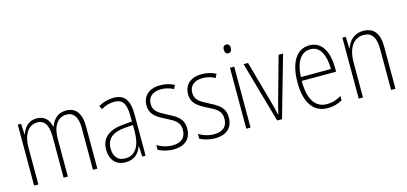

<svg xmlns="http://www.w3.org/2000/svg" viewBox="-64 -1163 3413 1610"><g transform="rotate(-15 1642.5 -358.0)"><path d="M497 -539C425 -539 385 -497 362 -436H359C347 -495 311 -539 242 -539C164 -539 130 -485 112 -436H109L105 -529H76V0H113V-323C113 -426 156 -505 238 -505C293 -505 332 -468 332 -355V0H369V-328C369 -441 417 -505 492 -505C548 -505 587 -465 587 -364V0H625V-367C625 -486 576 -539 497 -539Z M907 -539C862 -539 816 -526 777 -503L791 -472C833 -496 871 -505 905 -505C976 -505 1007 -466 1007 -353V-307L934 -301C808 -291 737 -238 737 -133C737 -54 779 10 869 10C951 10 988 -38 1008 -92H1010L1015 0H1044V-357C1044 -486 1002 -539 907 -539ZM937 -271 1008 -276V-218C1007 -101 967 -22 875 -22C812 -22 776 -62 776 -133C776 -219 830 -262 937 -271Z M1440 -130C1440 -220 1381 -249 1308 -287C1237 -323 1197 -346 1197 -407C1197 -471 1242 -505 1312 -505C1350 -505 1391 -495 1419 -477L1435 -510C1402 -528 1360 -539 1313 -539C1214 -539 1160 -484 1160 -407C1160 -323 1216 -292 1292 -254C1361 -219 1402 -196 1402 -130C1402 -64 1365 -25 1285 -25C1237 -25 1190 -40 1154 -63V-22C1183 -6 1229 10 1285 10C1388 10 1440 -44 1440 -130Z M1801 -130C1801 -220 1742 -249 1669 -287C1598 -323 1558 -346 1558 -407C1558 -471 1603 -505 1673 -505C1711 -505 1752 -495 1780 -477L1796 -510C1763 -528 1721 -539 1674 -539C1575 -539 1521 -484 1521 -407C1521 -323 1577 -292 1653 -254C1722 -219 1763 -196 1763 -130C1763 -64 1726 -25 1646 -25C1598 -25 1551 -40 1515 -63V-22C1544 -6 1590 10 1646 10C1749 10 1801 -44 1801 -130Z M1938 -726C1915 -726 1907 -709 1907 -688C1907 -667 1917 -650 1937 -650C1958 -650 1968 -666 1968 -689C1968 -709 1960 -726 1938 -726ZM1955 -529H1918V0H1955Z M2186 0H2228L2379 -529H2340L2237 -159C2225 -119 2217 -82 2209 -46H2206C2198 -86 2188 -123 2177 -162L2075 -529H2036Z M2609 -539C2491 -539 2433 -427 2433 -263C2433 -98 2493 10 2625 10C2674 10 2714 -2 2751 -23V-61C2707 -35 2671 -24 2627 -24C2523 -24 2470 -110 2471 -267H2769V-300C2769 -428 2724 -539 2609 -539ZM2609 -505C2696 -505 2733 -415 2733 -300H2472C2479 -437 2530 -505 2609 -505Z M3076 -539C2993 -539 2948 -484 2929 -425H2927L2923 -529H2894V0H2931V-302C2931 -439 2989 -505 3072 -505C3137 -505 3175 -461 3175 -356V0H3213V-365C3213 -485 3164 -539 3076 -539Z"/></g></svg>

Font: Noto Sans Devanagari Condensed ExtraLight
Style: Regular
Weight: 200
Width: 3
Designer: Jelle Bosma - Monotype Design Team
Foundry: Monotype Imaging Inc.
Version: Version 2.004